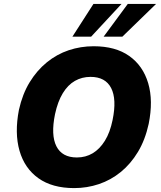

<svg xmlns="http://www.w3.org/2000/svg" viewBox="-20 -953 827 984"><path d="M360 11Q248 11 177 -39.5Q106 -90 80 -180.5Q54 -271 77 -390Q95 -471 132 -531.5Q169 -592 220 -633.5Q271 -675 332 -695.5Q393 -716 460 -716Q572 -716 642.5 -666Q713 -616 739.5 -526.5Q766 -437 742 -318Q724 -236 687 -174.5Q650 -113 599 -71.5Q548 -30 487 -9.5Q426 11 360 11ZM374 -146Q419 -146 455 -167.5Q491 -189 517.5 -231.5Q544 -274 557 -338Q579 -445 549.5 -502Q520 -559 444 -559Q400 -559 364 -538.5Q328 -518 302 -475.5Q276 -433 262 -368Q240 -261 269 -203.5Q298 -146 374 -146ZM351 -765 459 -933H603L447 -765ZM511 -765 635 -933H780L607 -765Z"/></svg>

Font: Nunito Sans 7pt SemiCondensed Black
Style: Italic
Weight: 900
Width: 4
Italic angle: -9°
Designer: Vernon Adams
Foundry: Vernon Adams
Version: Version 3.101;gftools[0.9.27]